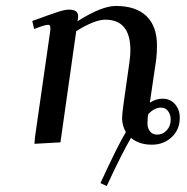

<svg xmlns="http://www.w3.org/2000/svg" viewBox="-20 -476 626 642"><path d="M87.9 -405.8Q151.9 -429.2 174.6 -436.5Q197.3 -443.8 210.9 -443.8Q241.2 -443.8 241.2 -421.9Q241.2 -416 240.2 -411.1L238.8 -404.8Q319.8 -456.1 367.2 -456.1Q434.6 -456.1 469.7 -422.1Q504.9 -388.2 504.9 -323.2Q504.9 -298.8 502 -274.9L481 -132.8Q501.5 -146 523.9 -146Q549.3 -146 565.2 -127.7Q581.1 -109.4 581.1 -82Q581.1 -42.5 554 -17.3Q526.9 7.8 487.8 7.8Q444.8 7.8 418 -15.1Q386.7 38.6 336.9 146L315.9 136.2Q374.5 8.8 400.9 -34.2Q388.2 -57.1 388.2 -80.1Q388.2 -93.8 393.1 -128.9L413.1 -270Q416 -291.5 416 -308.1Q416 -410.2 332 -410.2Q296.9 -410.2 234.9 -372.1L182.1 0L95.2 4.9L97.2 -19L147.9 -372.1Q150.9 -393.1 141.1 -393.1Q129.9 -393.1 94.2 -378.9ZM473.1 -63Q473.1 -47.4 481.7 -36.6Q490.2 -25.9 504.9 -25.9Q524.4 -25.9 537.6 -40.3Q550.8 -54.7 550.8 -76.2Q550.8 -92.3 542.2 -104.2Q533.7 -116.2 518.1 -116.2Q497.1 -116.2 476.1 -95.2Q473.1 -83.5 473.1 -63Z"/></svg>

Font: Dehuti
Style: Bold-Italic
Weight: 700
Version: Version 1.2